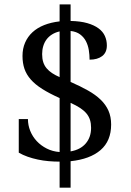

<svg xmlns="http://www.w3.org/2000/svg" viewBox="-20 -780 599 879"><path d="M303.2 -684.1Q348.1 -683.1 379.6 -674.1Q411.1 -665 431.2 -650.1Q451.2 -635.3 460.2 -615.2Q469.2 -595.2 469.2 -571.8Q469.2 -539.6 447.8 -523.2Q426.3 -506.8 390.1 -506.8Q390.1 -528.8 386.5 -551Q382.8 -573.2 373.3 -591.6Q363.8 -609.9 346.7 -622.6Q329.6 -635.3 303.2 -638.2V-404.8Q348.1 -385.3 382.8 -365.7Q417.5 -346.2 440.9 -323.5Q464.4 -300.8 476.6 -273.2Q488.8 -245.6 488.8 -210Q488.8 -134.8 440.4 -93Q392.1 -51.3 303.2 -42V79.1H252.9V-40Q228 -40 202.6 -42.2Q177.2 -44.4 153.1 -49.6Q128.9 -54.7 106.7 -62.5Q84.5 -70.3 65.9 -81.1V-234.9H107.9Q107.9 -207 118.4 -180.9Q128.9 -154.8 148.2 -134Q167.5 -113.3 194.1 -99.9Q220.7 -86.4 252.9 -84V-331.1Q206.1 -352.1 173.6 -372.6Q141.1 -393.1 121.1 -415.8Q101.1 -438.5 92 -464.8Q83 -491.2 83 -523.9Q83 -557.6 95 -585Q106.9 -612.3 128.9 -632.6Q150.9 -652.8 182.4 -665.3Q213.9 -677.7 252.9 -682.1V-759.8H303.2ZM397 -194.8Q397 -214.8 392.1 -230.7Q387.2 -246.6 376 -260.3Q364.7 -273.9 346.9 -285.6Q329.1 -297.4 303.2 -309.1V-86.9Q348.1 -94.7 372.6 -123.3Q397 -151.9 397 -194.8ZM172.9 -532.2Q172.9 -511.2 178 -495.4Q183.1 -479.5 193.4 -467.3Q203.6 -455.1 218.5 -445.3Q233.4 -435.5 252.9 -426.8V-636.2Q233.4 -631.8 218.3 -622.3Q203.1 -612.8 193.1 -599.4Q183.1 -585.9 178 -568.8Q172.9 -551.8 172.9 -532.2Z"/></svg>

Font: Droid Serif
Style: Regular
Weight: 400
Designer: Monotype Design team
Foundry: Monotype Imaging Inc.
Version: Version 1.03